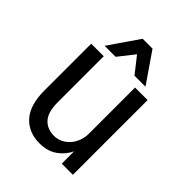

<svg xmlns="http://www.w3.org/2000/svg" viewBox="-209 -843 963 963"><g transform="rotate(45 272.5 -361.5)"><path d="M240 7Q162 7 116 -44Q70 -95 70 -198V-530H159V-203Q159 -134 187.5 -102.5Q216 -71 265 -71Q288 -71 309 -81Q330 -91 346 -108.5Q362 -126 371.5 -150.5Q381 -175 381 -203V-530H470V0H391V-88Q374 -49 335.5 -21Q297 7 240 7ZM235 -730H305L415 -570H337L270 -655L203 -570H125Z"/></g></svg>

Font: Golos UI VF
Style: Regular
Weight: 400
Designer: A.Korolkova, Vitaly Kuzmin
Foundry: ParaType Ltd
Version: Version 2.000